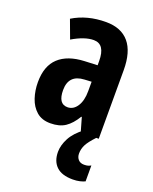

<svg xmlns="http://www.w3.org/2000/svg" viewBox="-147 -638 758 953"><g transform="rotate(20 232.0 -161.5)"><path d="M246 -557Q326 -557 367.5 -508Q409 -459 409 -362V0H314L293 -73H290Q265 -31 234.5 -10.5Q204 10 156 10Q111 10 83 -14.5Q55 -39 42 -78Q29 -117 29 -161Q29 -247 76 -290.5Q123 -334 211 -338L279 -341V-363Q279 -452 219 -452Q171 -452 107 -414L71 -511Q146 -557 246 -557ZM242 -252Q160 -248 160 -167Q160 -94 209 -94Q240 -94 259.5 -124Q279 -154 279 -204V-254ZM342 102Q342 121 353 133.5Q364 146 384 146Q397 146 405 143.5Q413 141 420 137V221Q410 226 393.5 230Q377 234 356 234Q298 234 269.5 206.5Q241 179 241 130Q241 95 261 57Q281 19 327 -15L396 0Q364 34 353 56Q342 78 342 102Z"/></g></svg>

Font: Noto Sans Thai ExtCond
Style: Bold
Weight: 700
Width: 2
Designer: Monotype Design Team
Foundry: Monotype Imaging Inc.
Version: Version 2.002; ttfautohint (v1.8.4.7-5d5b)